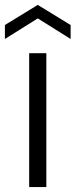

<svg xmlns="http://www.w3.org/2000/svg" viewBox="-39 -763 308 783"><path d="M80 -546H150V0H80ZM249 -604 115 -688 -19 -604V-661L115 -743L249 -661Z"/></svg>

Font: SVN-Poppins Light
Style: Regular
Weight: 300
Designer: Ninad Kale (Devanagari), Jonny Pinhorn (Latin)
Foundry: Indian Type Foundry
Version: Version 3.002 2017; ttfautohint (v1.8.3)